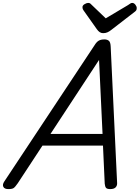

<svg xmlns="http://www.w3.org/2000/svg" viewBox="-72 -1286 960 1320"><path d="M-15 14Q-41 14 -49 -1.5Q-57 -17 -42 -39L578 -975Q592 -998 607 -1006.5Q622 -1015 646 -1015Q665 -1015 676.5 -1005.5Q688 -996 689 -964L733 -31Q735 -11 723.5 1.5Q712 14 686 14Q664 14 657 5.5Q650 -3 648 -23L636 -285H220L50 -26Q32 0 21.5 7Q11 14 -15 14ZM275 -365H633L609 -874ZM837 -1266Q849 -1266 858.5 -1254Q868 -1242 868 -1231Q868 -1221 865 -1216Q862 -1211 857 -1207L694 -1081Q679 -1069 666 -1063.5Q653 -1058 637 -1058Q624 -1058 613.5 -1065Q603 -1072 594 -1085L502 -1215Q497 -1223 496 -1228Q495 -1233 495 -1237Q495 -1249 509.5 -1257.5Q524 -1266 534 -1266Q544 -1266 549 -1261.5Q554 -1257 561 -1250L655 -1160L808 -1251Q815 -1255 822 -1260.5Q829 -1266 837 -1266Z"/></svg>

Font: Playwrite AU VIC
Style: Regular
Weight: 400
Designer: Veronika Burian, José Scaglione
Foundry: TypeTogether
Version: Version 1.002